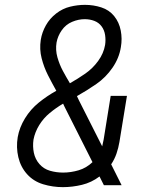

<svg xmlns="http://www.w3.org/2000/svg" viewBox="-20 -763 616 791"><path d="M239 8Q278 8 317.5 -1.5Q357 -11 390 -36L408 0H481L438 -86Q452 -107 460 -130.5Q468 -154 472 -178L503 -368H436L407 -188Q405 -181 404 -174Q403 -167 401 -160L305 -350Q301 -359 297 -367Q338 -390 377 -417Q416 -444 443.5 -484Q471 -524 478 -569Q484 -603 477.5 -637Q471 -671 450.5 -696.5Q430 -722 397.5 -732.5Q365 -743 330 -743Q300 -743 269 -735.5Q238 -728 211.5 -707.5Q185 -687 169 -658.5Q153 -630 148 -599Q142 -560 151.5 -523Q161 -486 177.5 -453.5Q194 -421 212 -389Q174 -368 140 -340.5Q106 -313 83 -275.5Q60 -238 53 -198Q46 -156 55.5 -115.5Q65 -75 91.5 -45.5Q118 -16 157.5 -4Q197 8 239 8ZM268 -420Q253 -445 239 -471Q225 -497 216.5 -527Q208 -557 213 -588Q218 -615 234.5 -638.5Q251 -662 277 -673Q303 -684 329 -684Q350 -684 368.5 -677Q387 -670 398.5 -654.5Q410 -639 413 -618.5Q416 -598 413 -578Q407 -543 384.5 -512Q362 -481 331 -459.5Q300 -438 268 -420ZM240 -52Q212 -52 186 -59.5Q160 -67 142.5 -87Q125 -107 119.5 -133.5Q114 -160 118 -188Q124 -219 141.5 -247.5Q159 -276 185 -297.5Q211 -319 240 -336Q243 -330 246 -323L361 -95Q336 -71 304 -61.5Q272 -52 240 -52Z"/></svg>

Font: Iosevka Sparkle Light
Style: Italic
Weight: 300
Italic angle: -9°
Designer: Belleve Invis
Foundry: Belleve Invis
Version: Version 4.5.0; ttfautohint (v1.8.3)